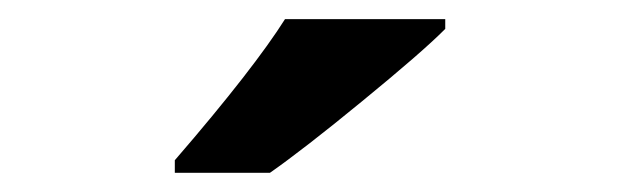

<svg xmlns="http://www.w3.org/2000/svg" viewBox="-20 -786 647 200"><path d="M261.2 -606C284.2 -622.1 316.4 -647 357.4 -680.7C397.9 -713.9 426.8 -738.8 443.8 -755.9V-766.1H276.9C256.3 -733.4 218.3 -684.1 162.1 -619.1V-606Z"/></svg>

Font: Sahel
Style: Bold
Weight: 700
Foundry: Saber Rastikerdar (saber.rastikerdar@gmail.com)
Version: Version 3.4.0